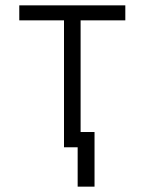

<svg xmlns="http://www.w3.org/2000/svg" viewBox="-20 -550 540 717"><path d="M270 147H333V-57H281V-474H448V-530H52V-474H219V0H270Z"/></svg>

Font: Iosevka SS09 Light
Style: Regular
Weight: 300
Monospace: yes
Designer: Belleve Invis
Foundry: Belleve Invis
Version: Version 5.2.1; ttfautohint (v1.8.3)